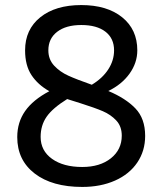

<svg xmlns="http://www.w3.org/2000/svg" viewBox="-20 -736 646 766"><path d="M559.1 -193.8Q559.1 -133.8 527.6 -87.4Q496.1 -41 439 -15.6Q381.8 9.8 308.1 9.8Q188 9.8 118.4 -43.7Q48.8 -97.2 48.8 -189Q48.8 -248 80.3 -293Q111.8 -337.9 176.8 -372.1Q130.9 -397.9 105.5 -436.5Q80.1 -475.1 80.1 -535.2Q80.1 -618.2 140.6 -667Q201.2 -715.8 304.2 -715.8Q407.2 -715.8 467.5 -667Q527.8 -618.2 527.8 -535.2Q527.8 -485.4 496.8 -442.1Q465.8 -398.9 412.1 -373Q481 -344.2 520 -303.7Q559.1 -263.2 559.1 -193.8ZM172.9 -535.2Q172.9 -499 196 -474.1Q219.2 -449.2 252.7 -434.1Q286.1 -418.9 346.2 -397.9Q389.2 -423.8 412.1 -459.5Q435.1 -495.1 435.1 -535.2Q435.1 -583 400.6 -609.6Q366.2 -636.2 304.2 -636.2Q243.2 -636.2 208 -609.1Q172.9 -582 172.9 -535.2ZM465.8 -194.8Q465.8 -231.9 443.8 -255.4Q421.9 -278.8 389.9 -292.5Q357.9 -306.2 300.8 -324.2L248 -340.8Q189.9 -304.7 166 -270.3Q142.1 -235.8 142.1 -189.9Q142.1 -134.8 187.5 -102.3Q232.9 -69.8 308.1 -69.8Q378.9 -69.8 422.4 -104.5Q465.8 -139.2 465.8 -194.8Z"/></svg>

Font: Sarala
Style: Regular
Weight: 400
Designer: Andres Torresi
Foundry: Huerta Tipografica
Version: Version 1.004;PS 001.003;hotconv 1.0.70;makeotf.lib2.5.58329